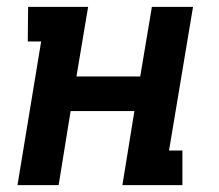

<svg xmlns="http://www.w3.org/2000/svg" viewBox="-20 -540 640 560"><path d="M31 0 100 -419H61L62 -520H237L203 -317H389L423 -520H543L473 -101H512V0H337L372 -216H186L151 0Z"/></svg>

Font: Iosevka HT Extended
Style: Bold Italic
Weight: 700
Width: 7
Italic angle: -9°
Monospace: yes
Designer: Belleve Invis
Foundry: Belleve Invis
Version: Version 32.3.0; ttfautohint (v1.8.4)